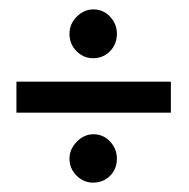

<svg xmlns="http://www.w3.org/2000/svg" viewBox="-20 -594 402 409"><path d="M15 -354V-420H344V-354ZM229 -256Q229 -234 214.5 -219.5Q200 -205 178 -205Q158 -205 143 -220Q128 -235 128 -256Q128 -276 143.5 -292Q159 -308 179 -308Q200 -308 214.5 -292.5Q229 -277 229 -256ZM229 -522Q229 -500 214.5 -485Q200 -470 178 -470Q158 -470 143 -485Q128 -500 128 -522Q128 -543 143.5 -558.5Q159 -574 179 -574Q200 -574 214.5 -558.5Q229 -543 229 -522Z"/></svg>

Font: Kelly Slab
Style: Regular
Weight: 400
Designer: Denis Masharov
Foundry: Denis Masharov
Version: Version 1.001